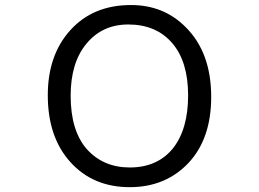

<svg xmlns="http://www.w3.org/2000/svg" viewBox="-20 -736 1040 771"><path d="M171.9 -353.5Q171.9 -185.5 262.7 -85Q353.5 15.6 501 15.6Q643.6 15.6 735.4 -80.1Q828.1 -177.7 828.1 -346.7Q828.1 -525.4 725.6 -627Q637.7 -715.8 505.9 -715.8Q354.5 -715.8 263.2 -615.7Q171.9 -515.6 171.9 -353.5ZM501 -63.5Q394.5 -63.5 328.1 -137.7Q263.7 -211.9 263.7 -351.6Q263.7 -484.4 327.1 -560.5Q390.6 -637.7 495.1 -637.7Q607.4 -637.7 671.9 -562.5Q735.4 -488.3 735.4 -353Q735.4 -217.8 674.8 -140.6Q612.3 -63.5 501 -63.5Z"/></svg>

Font: FakePearl
Style: Light
Weight: 350
Version: Version 1.2